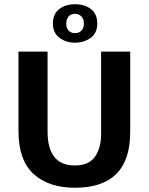

<svg xmlns="http://www.w3.org/2000/svg" viewBox="-20 -873 701 904"><path d="M67 -630H204V-253Q204 -175 235.5 -134.5Q267 -94 333 -94Q398 -94 427 -135Q456 -176 456 -241V-630H593V-251Q593 -119 527.5 -54Q462 11 333 11Q209 11 138 -54Q67 -119 67 -256ZM229 -762Q229 -807 258.5 -830Q288 -853 333 -853Q379 -853 408.5 -830Q438 -807 438 -762Q438 -717 406.5 -694.5Q375 -672 333 -672Q290 -672 259.5 -695.5Q229 -719 229 -762ZM292 -762Q292 -741 303 -729Q314 -717 333 -717Q352 -717 363.5 -729Q375 -741 375 -762Q375 -784 363 -796Q351 -808 333 -808Q315 -808 303.5 -796Q292 -784 292 -762Z"/></svg>

Font: Ek Mukta
Style: Bold
Weight: 700
Designer: Girish Dalvi and Yashodeep Gholap
Foundry: Ek Type
Version: Version 2.538;PS 1.002;hotconv 16.6.51;makeotf.lib2.5.65220;